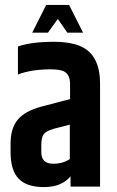

<svg xmlns="http://www.w3.org/2000/svg" viewBox="-20 -759 474 781"><path d="M215 -682 175 -626H111L168 -739H261L318 -626H254ZM264 -112V-252L198 -235Q167 -226 157.5 -212.5Q148 -199 148 -168V-140Q148 -93 196 -93Q236 -93 264 -112ZM53 -456V-570Q108 -589 200 -589Q301 -589 344 -547Q387 -505 387 -420V0H267V-42Q231 2 159 2Q88 2 55.5 -32.5Q23 -67 23 -140V-174Q23 -237 52 -272Q81 -307 147 -325L265 -356V-420Q264 -451 247.5 -464Q231 -477 187 -477Q108 -477 53 -456Z"/></svg>

Font: Khand ExtraBold
Style: Regular
Weight: 800
Designer: Sanchit Sawaria and Jyotish Sonowal (Devanagari), Satya Rajpurohit (Latin)
Foundry: Indian Type Foundry
Version: Version 2.000;PS 1.0;hotconv 1.0.79;makeotf.lib2.5.61930